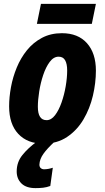

<svg xmlns="http://www.w3.org/2000/svg" viewBox="-20 -730 541 989"><path d="M204 10Q121 10 74 -40.5Q27 -91 27 -182Q27 -229 36.5 -281Q46 -333 66.5 -382.5Q87 -432 119 -471.5Q151 -511 196 -535Q241 -559 299 -559Q382 -559 428 -507.5Q474 -456 474 -366Q474 -303 458.5 -237Q443 -171 410 -115Q377 -59 325.5 -24.5Q274 10 204 10ZM220 -111Q244 -111 263.5 -136.5Q283 -162 297 -202Q311 -242 318.5 -286Q326 -330 326 -367Q326 -401 315.5 -419.5Q305 -438 282 -438Q256 -438 236 -411Q216 -384 202.5 -343.5Q189 -303 182 -259Q175 -215 175 -180Q175 -111 220 -111ZM170 -607 191 -710H474L453 -607ZM163 239Q115 239 90.5 215Q66 191 66 153Q66 105 95.5 68.5Q125 32 169 0H261Q223 35 203.5 62.5Q184 90 183 118Q183 130 190 136Q197 142 207 142Q217 142 228.5 140Q240 138 252 134L239 228Q220 235 202 237Q184 239 163 239Z"/></svg>

Font: Noto Sans Condensed ExtraBold
Style: Italic
Weight: 800
Width: 3
Italic angle: -12°
Designer: Monotype Design Team
Foundry: Monotype Imaging Inc.
Version: Version 2.013; ttfautohint (v1.8.4.7-5d5b)